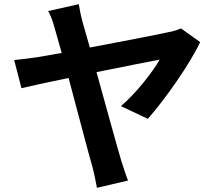

<svg xmlns="http://www.w3.org/2000/svg" viewBox="-20 -836 1040 921"><path d="M940 -634 848 -700C833 -693 810 -685 789 -682C741 -671 565 -637 411 -608L377 -727C368 -759 362 -791 358 -816L211 -783C222 -764 232 -740 244 -695L276 -582L161 -562C122 -556 87 -552 48 -548L83 -413C119 -422 207 -441 309 -462C354 -294 405 -98 423 -37C432 -3 440 37 445 65L594 30C584 5 569 -43 562 -64C542 -131 490 -320 443 -490C583 -518 716 -545 746 -550C715 -495 634 -389 560 -327L689 -266C771 -358 893 -532 940 -634Z"/></svg>

Font: Noto Sans Mono CJK HK
Style: Bold
Weight: 700
Designer: Ryoko NISHIZUKA 西塚涼子 (kana, bopomofo & ideographs); Paul D. Hunt (Latin, Greek & Cyrillic); Sandoll Communications 산돌커뮤니
Foundry: Adobe
Version: Version 2.004;hotconv 1.0.118;makeotfexe 2.5.65603